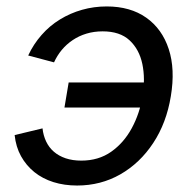

<svg xmlns="http://www.w3.org/2000/svg" viewBox="-20 -570 605 602"><path d="M221.7 11.7Q181.6 11.7 147.5 1Q113.3 -9.8 87.6 -30.5Q62 -51.3 45.9 -80.3Q29.8 -109.4 25.9 -146.5L113.3 -167.5Q115.7 -145.5 124.5 -126.7Q133.3 -107.9 148.7 -94.5Q164.1 -81.1 185.8 -73.7Q207.5 -66.4 234.9 -66.4Q289.1 -66.4 328.6 -94.2Q368.2 -122.1 393.1 -168Q418 -213.9 426.8 -268.1Q436 -323.2 426.3 -369.4Q416.5 -415.5 386.2 -443.6Q356 -471.7 301.8 -471.7Q274.9 -471.7 251.2 -464.6Q227.5 -457.5 208 -444.3Q188.5 -431.2 173.8 -413.6Q159.2 -396 149.4 -374.5L68.4 -396Q85 -431.6 110.4 -460.4Q135.7 -489.3 168 -509Q200.2 -528.8 237.3 -539.3Q274.4 -549.8 314.5 -549.8Q388.7 -549.8 438.5 -514.6Q488.3 -479.5 509 -416.3Q529.8 -353 515.6 -268.1Q502 -184.6 460.4 -121.6Q418.9 -58.6 357.4 -23.4Q295.9 11.7 221.7 11.7ZM435.5 -232.9H182.1L195.3 -311.5H448.7Z"/></svg>

Font: Inter 16pt
Style: Italic
Weight: 400
Italic angle: -9.3988°
Version: Version 4.001;git-66647c0bb